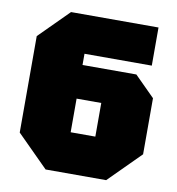

<svg xmlns="http://www.w3.org/2000/svg" viewBox="-79 -772 778 843"><g transform="rotate(10 310.0 -350.0)"><path d="M260 -180H370V-330H260ZM180 0 40 -140V-570L170 -700H560V-530H260V-480H500L590 -390V-140L450 0Z"/></g></svg>

Font: Tektur Black
Style: Regular
Weight: 900
Designer: Adam Jagosz
Foundry: Adam Jagosz
Version: Version 1.005;gftools[0.9.30]